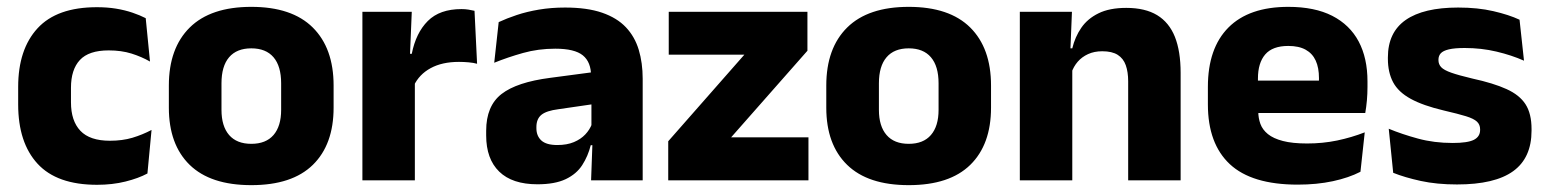

<svg xmlns="http://www.w3.org/2000/svg" viewBox="-20 -526 4510 560"><path d="M263 13Q146 13 89.5 -48.5Q33 -110 33 -221.5V-272.5Q33 -382 89.5 -443.5Q146 -505 262.5 -505Q292.5 -505 318.5 -500.8Q344.5 -496.5 366.5 -489Q388.5 -481.5 405 -473L417.5 -346.5Q393 -360.5 363.5 -369.8Q334 -379 297 -379Q239 -379 213 -351Q187 -323 187 -270V-227.5Q187 -173.5 214.5 -144.5Q242 -115.5 300.5 -115.5Q337 -115.5 366.2 -124.2Q395.5 -133 422 -147L410 -20Q384 -6 346 3.5Q308 13 263 13Z M713 14Q594 14 533.2 -45.2Q472.5 -104.5 472.5 -212V-276.5Q472.5 -385.5 533.5 -445.8Q594.5 -506 713 -506Q831.5 -506 892.2 -445.8Q953 -385.5 953 -276.5V-212Q953 -104.5 892.5 -45.2Q832 14 713 14ZM713 -106.5Q755.5 -106.5 777.8 -132.2Q800 -158 800 -205.5V-283Q800 -333 777.8 -359Q755.5 -385 713 -385Q670.5 -385 648.2 -359Q626 -333 626 -283V-205.5Q626 -158 648.2 -132.2Q670.5 -106.5 713 -106.5Z M1187 -276 1145 -369H1181Q1193 -430 1227.8 -464.8Q1262.5 -499.5 1326 -499.5Q1337 -499.5 1346.2 -498Q1355.5 -496.5 1364 -494.5L1371.5 -340Q1361 -343 1347 -344.2Q1333 -345.5 1318.5 -345.5Q1269.5 -345.5 1236 -327.2Q1202.5 -309 1187 -276ZM1190 0H1037V-491.5H1181L1174.5 -334.5L1190 -332.5Z M1854.5 0H1704L1708.5 -123L1705 -130.5V-284L1704 -304Q1704 -345 1680 -364.5Q1656 -384 1599.5 -384Q1550 -384 1505.5 -371.5Q1461 -359 1421.5 -343L1434.5 -461.5Q1458 -472.5 1487.2 -482.2Q1516.5 -492 1552 -498Q1587.5 -504 1628 -504Q1692.5 -504 1736 -489Q1779.5 -474 1805.5 -446.5Q1831.5 -419 1843 -380.8Q1854.5 -342.5 1854.5 -296.5ZM1547.5 11.5Q1474 11.5 1436 -25.5Q1398 -62.5 1398 -131V-144.5Q1398 -217 1442.8 -251.8Q1487.5 -286.5 1585 -299L1717 -316.5L1726 -224.5L1609 -207.5Q1573.5 -203 1559 -191Q1544.5 -179 1544.5 -155.5V-152Q1544.5 -129.5 1559 -116.2Q1573.5 -103 1605.5 -103Q1633.5 -103 1653.8 -111.5Q1674 -120 1687 -133.8Q1700 -147.5 1706.5 -164.5L1728 -102.5H1703Q1695 -70.5 1678.2 -44.5Q1661.5 -18.5 1630 -3.5Q1598.5 11.5 1547.5 11.5Z M2112.5 -125.5H2338V0H1929V-114L2151 -366.5H1930.5V-491.5H2335V-378Z M2630.5 14Q2511.5 14 2450.8 -45.2Q2390 -104.5 2390 -212V-276.5Q2390 -385.5 2451 -445.8Q2512 -506 2630.5 -506Q2749 -506 2809.8 -445.8Q2870.5 -385.5 2870.5 -276.5V-212Q2870.5 -104.5 2810 -45.2Q2749.5 14 2630.5 14ZM2630.5 -106.5Q2673 -106.5 2695.2 -132.2Q2717.5 -158 2717.5 -205.5V-283Q2717.5 -333 2695.2 -359Q2673 -385 2630.5 -385Q2588 -385 2565.8 -359Q2543.5 -333 2543.5 -283V-205.5Q2543.5 -158 2565.8 -132.2Q2588 -106.5 2630.5 -106.5Z M3423.5 0H3270.5V-289Q3270.5 -316 3263.5 -335.8Q3256.5 -355.5 3240 -366Q3223.5 -376.5 3195 -376.5Q3171.5 -376.5 3153.5 -368.2Q3135.5 -360 3123.2 -345.8Q3111 -331.5 3105 -313.5L3081.5 -385H3107.5Q3115.5 -418.5 3133.8 -445Q3152 -471.5 3184 -487.2Q3216 -503 3265 -503Q3320 -503 3355 -481.8Q3390 -460.5 3406.8 -418.5Q3423.5 -376.5 3423.5 -313.5ZM3107.5 0H2954.5V-491.5H3106.5L3101.5 -368.5L3107.5 -354Z M3765 12.5Q3631 12.5 3567 -47.2Q3503 -107 3503 -221.5V-272.5Q3503 -385.5 3563 -445.8Q3623 -506 3737.5 -506Q3814.5 -506 3865.8 -479.8Q3917 -453.5 3942.8 -405Q3968.5 -356.5 3968.5 -288.5V-272Q3968.5 -253 3966.8 -233.2Q3965 -213.5 3962 -196.5H3824Q3826 -225.5 3826.5 -251.2Q3827 -277 3827 -298Q3827 -328.5 3817.5 -349.2Q3808 -370 3788.2 -381Q3768.5 -392 3737.5 -392Q3691.5 -392 3670.2 -367.2Q3649 -342.5 3649 -297V-252L3650 -235.5V-200.5Q3650 -181.5 3656.2 -164.5Q3662.5 -147.5 3678.2 -134.8Q3694 -122 3721.8 -114.8Q3749.5 -107.5 3792.5 -107.5Q3838 -107.5 3880 -116.2Q3922 -125 3960.5 -140L3948 -25Q3914 -7.5 3867.5 2.5Q3821 12.5 3765 12.5ZM3931 -196.5H3584V-291H3931Z M4229.5 12Q4171 12 4124 1.8Q4077 -8.5 4043.5 -22L4030.5 -150.5Q4069 -134.5 4115.8 -121.8Q4162.5 -109 4217 -109Q4260.5 -109 4278.8 -118.2Q4297 -127.5 4297 -147V-149Q4297 -162.5 4287.8 -171.2Q4278.5 -180 4255.8 -187Q4233 -194 4192 -203.5Q4130.5 -218 4094.5 -237.8Q4058.5 -257.5 4043.2 -286.2Q4028 -315 4028 -354.5V-358.5Q4028 -431.5 4080 -467.8Q4132 -504 4233 -504Q4290 -504 4335.5 -493.5Q4381 -483 4412 -468.5L4425 -349Q4389 -365 4344.8 -375.5Q4300.5 -386 4252 -386Q4222.5 -386 4205.8 -382Q4189 -378 4182.2 -370.5Q4175.5 -363 4175.5 -352V-350.5Q4175.5 -338.5 4183.5 -330Q4191.5 -321.5 4212.8 -314Q4234 -306.5 4274 -297Q4336 -283.5 4374 -266.2Q4412 -249 4429.5 -221.8Q4447 -194.5 4447 -149.5V-145Q4447 -65.5 4393.5 -26.8Q4340 12 4229.5 12Z"/></svg>

Font: Anek Devanagari
Style: Bold
Weight: 700
Designer: Kailash Malviya (Devanagari) & Yesha Goshar (Latin)
Foundry: Ek Type
Version: Version 1.003